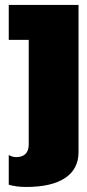

<svg xmlns="http://www.w3.org/2000/svg" viewBox="-20 -740 350 770"><path d="M15.1 -720.2H294.9V-129.9Q294.9 -62 241 -26.1Q187 9.8 85 9.8Q46.9 9.8 15.1 1V-118.2Q30.3 -109.9 44.9 -109.9Q69.3 -109.9 82.3 -122.8Q95.2 -135.7 95.2 -160.2V-580.1H15.1Z"/></svg>

Font: Mikodacs
Style: Regular
Weight: 400
Designer: gluk (gluksza@wp.pl)
Foundry: gluk (gluksza@wp.pl)
Version: Version 0.28